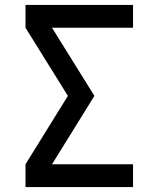

<svg xmlns="http://www.w3.org/2000/svg" viewBox="-20 -755 640 775"><path d="M83 0V-92L254 -368L83 -643V-735H517V-643H190L361 -368L190 -92H517V0Z"/></svg>

Font: Iosevka Semibold Extended
Style: Regular
Weight: 600
Width: 7
Monospace: yes
Designer: Belleve Invis
Foundry: Belleve Invis
Version: Version 32.5.0; ttfautohint (v1.8.4)